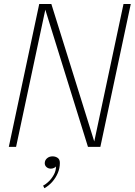

<svg xmlns="http://www.w3.org/2000/svg" viewBox="-20 -758 695 991"><path d="M63 0H25.5L182.5 -737.5H245L468 -23L465 -20.5L617.5 -737.5H655L498 0H434L212 -714L215.5 -715.5ZM242.5 112.5Q229.5 112.5 220.2 104.5Q211 96.5 211 84.5Q211 69.5 222.5 59.2Q234 49 251.5 49Q266 49 277.5 56.8Q289 64.5 289 83Q289 110.5 278.2 135.5Q267.5 160.5 249.5 180.8Q231.5 201 209 213.5L202.5 200Q217 193 232.2 178Q247.5 163 258.2 143.2Q269 123.5 269 101Q266.5 105 258.8 108.8Q251 112.5 242.5 112.5Z"/></svg>

Font: Epilogue ExtraLight
Style: Italic
Weight: 250
Italic angle: -12°
Designer: Tyler Finck
Foundry: Etcetera Type Co
Version: Version 2.112